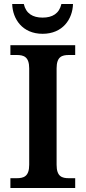

<svg xmlns="http://www.w3.org/2000/svg" viewBox="-20 -940 428 960"><path d="M193 -771C294 -771 343 -845 345 -920H287C276 -872 242 -852 193 -852C144 -852 110 -872 99 -920H41C43 -845 92 -771 193 -771ZM32 0H356V-49H325C290 -49 263 -57 263 -116V-598C263 -657 290 -665 325 -665H356V-714H32V-665H63C98 -665 126 -657 126 -598V-116C126 -57 98 -49 63 -49H32Z"/></svg>

Font: Noto Serif SemiBold
Style: Regular
Weight: 600
Designer: Monotype Design Team
Foundry: Monotype Imaging Inc.
Version: Version 2.013